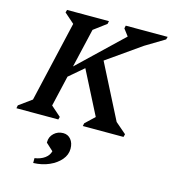

<svg xmlns="http://www.w3.org/2000/svg" viewBox="-166 -803 1095 1226"><g transform="rotate(15 381.5 -190.0)"><path d="M-26 0 -22 -20 62 -81 185 -614 119 -672 124 -690H401L397 -671L314 -609L254 -351L542 -626L508 -671L512 -690H789L784 -672L658 -596L433 -438L615 -81L687 -19L682 0H413L417 -19L478 -77L333 -361L237 -279L190 -76L256 -18L251 0ZM168 310V278Q208 272 234 253Q260 234 267 206L219 162V157Q219 123 244 99.5Q269 76 305 76Q336 76 355.5 99.5Q375 123 375 161Q375 201 347 234Q319 267 272.5 287.5Q226 308 168 310Z"/></g></svg>

Font: Platypi Medium
Style: Italic
Weight: 500
Italic angle: -13°
Designer: David Sargent
Foundry: Bolt Cutter Type
Version: Version 1.200; ttfautohint (v1.8.4.7-5d5b)